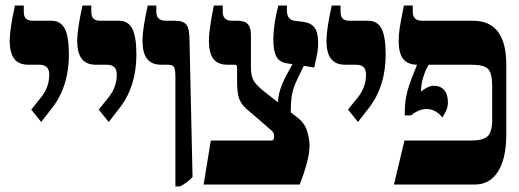

<svg xmlns="http://www.w3.org/2000/svg" viewBox="-20 -667 1877 694"><path d="M93 -271 130 -317Q158 -353 158 -397Q158 -416 149 -424.5Q140 -433 122 -433H83Q48 -433 31.5 -454.5Q15 -476 15 -520Q15 -560 34 -647H66V-625Q66 -607 74 -599.5Q82 -592 99 -592H166Q199 -592 214 -563.5Q229 -535 229 -470Q229 -356 170 -279L129 -226Z M337 -271 374 -317Q402 -353 402 -397Q402 -416 393 -424.5Q384 -433 366 -433H327Q292 -433 275.5 -454.5Q259 -476 259 -520Q259 -560 278 -647H310V-625Q310 -607 318 -599.5Q326 -592 343 -592H410Q443 -592 458 -563.5Q473 -535 473 -470Q473 -356 414 -279L373 -226Z M614 -387Q614 -415 609.5 -424Q605 -433 586 -433H563Q528 -433 511.5 -454.5Q495 -476 495 -520Q495 -562 514 -647H545V-625Q545 -592 579 -592H613Q643 -592 654 -577.5Q665 -563 665 -520L676 -27Q655 -5 630 7H614Z M1054 -379Q1040 -351 1035.5 -325.5Q1031 -300 1031 -261L1054 -243Q1081 -223 1090 -193.5Q1099 -164 1099 -141Q1099 -113 1088 -73.5Q1077 -34 1063 0H716L742 -159H960Q967 -159 968 -162Q971 -167 971 -174Q971 -186 963 -194L869 -275Q851 -292 844 -311.5Q837 -331 837 -375V-418Q837 -427 835.5 -430Q834 -433 830 -433H803Q767 -433 751 -454.5Q735 -476 735 -521Q735 -558 753 -647H785V-625Q785 -592 818 -592H839Q865 -592 876 -579.5Q887 -567 887 -540V-424Q887 -395 895.5 -378Q904 -361 934 -337L985 -297Q985 -340 1018 -400L1037 -435L1018 -438Q990 -442 979 -462.5Q968 -483 968 -522Q968 -578 986 -647H1017V-630Q1017 -596 1044 -592L1076 -588Q1105 -584 1117.5 -566.5Q1130 -549 1130 -511Q1130 -481 1120 -443Q1118 -429 1116 -423L1078 -429Z M1238 -271 1275 -317Q1303 -353 1303 -397Q1303 -416 1294 -424.5Q1285 -433 1267 -433H1228Q1193 -433 1176.5 -454.5Q1160 -476 1160 -520Q1160 -560 1179 -647H1211V-625Q1211 -607 1219 -599.5Q1227 -592 1244 -592H1311Q1344 -592 1359 -563.5Q1374 -535 1374 -470Q1374 -356 1315 -279L1274 -226Z M1810 -433V-181Q1810 -95 1780.5 -47.5Q1751 0 1696 0H1404L1442 -159H1682Q1726 -159 1742.5 -174.5Q1759 -190 1759 -232V-357Q1759 -403 1744 -418Q1729 -433 1684 -433H1530Q1520 -419 1511 -391.5Q1502 -364 1502 -340V-336Q1512 -345 1525 -351Q1538 -357 1548 -357Q1572 -357 1585.5 -341.5Q1599 -326 1599 -297Q1599 -277 1590 -261.5Q1581 -246 1579 -242Q1569 -256 1554 -264.5Q1539 -273 1522 -273Q1494 -273 1466 -250H1443V-257Q1443 -303 1452.5 -337Q1462 -371 1478 -409L1487 -432V-433Q1452 -434 1436.5 -455Q1421 -476 1421 -519Q1421 -541 1425 -567.5Q1429 -594 1440 -647H1472V-625Q1472 -592 1505 -592H1690Q1810 -592 1810 -433Z"/></svg>

Font: Noto Serif Hebrew CondExtraBold
Style: Regular
Weight: 800
Width: 3
Designer: Monotype Design Team
Foundry: Monotype Imaging Inc.
Version: Version 1.000